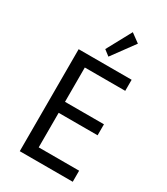

<svg xmlns="http://www.w3.org/2000/svg" viewBox="-264 -1231 1171 1345"><g transform="rotate(30 322.0 -559.0)"><path d="M128 0H556.5V-89.5H229.5V-369H544.5V-458H229.5V-735.5H556.5V-825H128ZM334.5 -884 468 -1066 397 -1118 289 -919Z"/></g></svg>

Font: Spartan Medium
Style: Regular
Weight: 500
Designer: Matt Bailey, Mirko Velimirovic
Foundry: Matt Bailey
Version: Version 1.003; ttfautohint (v1.8.3)